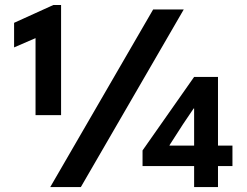

<svg xmlns="http://www.w3.org/2000/svg" viewBox="-20 -758 999 778"><path d="M124 -603.5 37.1 -565.9V-665.5L196.3 -737.8H227.5V-291.5H124ZM600.6 -719.7H724.6L307.6 0H183.6ZM766.6 -85H557.6V-148.4L766.6 -446.3H863.3V-168H921.9V-85H863.3V0H766.6ZM766.6 -168V-318.4H764.6L721.7 -254.9L667 -169.9V-168Z"/></svg>

Font: Reddit Sans Strawberry
Style: Bold
Weight: 700
Designer: Stephen Hutchings
Foundry: Reddit
Version: Version 1.013